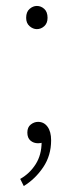

<svg xmlns="http://www.w3.org/2000/svg" viewBox="-20 -476 248 646"><path d="M104 -378Q91 -378 79.5 -388Q68 -398 68 -416Q68 -436 79.5 -446Q91 -456 104 -456Q118 -456 129 -446Q140 -436 140 -416Q140 -398 129 -388Q118 -378 104 -378ZM60 150 48 126Q80 108 100 76.5Q120 45 120 2L106 -52L140 -10Q134 0 125.5 3Q117 6 108 6Q93 6 82.5 -3Q72 -12 72 -30Q72 -48 83.5 -57Q95 -66 108 -66Q128 -66 140 -49.5Q152 -33 152 -4Q152 47 125.5 86.5Q99 126 60 150Z"/></svg>

Font: Source Sans 3 Variable
Style: Regular
Weight: 200
Designer: Paul D. Hunt
Foundry: Adobe Systems Incorporated
Version: Version 3.026